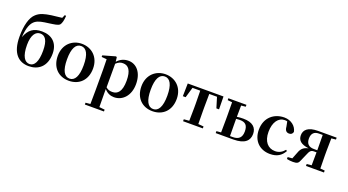

<svg xmlns="http://www.w3.org/2000/svg" viewBox="-69 -1687 5038 2776"><g transform="rotate(20 2450.5 -299.0)"><path d="M325 -17C250 -17 197 -91 197 -266C197 -420 253 -486 323 -486C397 -486 445 -426 445 -264C445 -98 399 -17 325 -17ZM323 16C465 16 589 -69 589 -272C589 -434 489 -523 337 -523C209 -523 136 -471 89 -345C98 -499 134 -575 189 -614C237 -646 292 -655 395 -668C468 -679 523 -684 548 -709C569 -734 581 -784 585 -852L564 -857L542 -807C494 -799 431 -796 380 -788C283 -773 216 -758 159 -706C89 -646 54 -512 54 -342C54 -85 167 16 323 16Z M940 16C1098 16 1212 -90 1212 -270C1212 -449 1088 -552 940 -552C793 -552 669 -448 669 -270C669 -92 781 16 940 16ZM940 -17C859 -17 812 -100 812 -268C812 -437 859 -518 940 -518C1021 -518 1068 -437 1068 -268C1068 -100 1021 -17 940 -17Z M1636 16C1768 16 1873 -93 1873 -271C1873 -449 1779 -552 1657 -552C1592 -552 1532 -528 1486 -474L1478 -541L1465 -550L1271 -495V-471L1350 -464C1352 -415 1353 -375 1353 -309V14L1351 224L1278 231V259H1572V231L1488 222L1486 13V-55C1530 -5 1581 16 1636 16ZM1488 -445C1527 -483 1559 -491 1594 -491C1677 -491 1728 -429 1728 -270C1728 -104 1669 -47 1588 -47C1549 -47 1519 -55 1488 -82Z M2227 16C2385 16 2499 -90 2499 -270C2499 -449 2375 -552 2227 -552C2080 -552 1956 -448 1956 -270C1956 -92 2068 16 2227 16ZM2227 -17C2146 -17 2099 -100 2099 -268C2099 -437 2146 -518 2227 -518C2308 -518 2355 -437 2355 -268C2355 -100 2308 -17 2227 -17Z M2776 0H2999V-30L2916 -37L2914 -235V-301L2916 -500H3035L3084 -339H3125L3122 -536H2572L2568 -339H2611L2658 -500H2777C2779 -443 2780 -357 2780 -301V-235C2780 -179 2779 -95 2777 -37L2695 -30V0Z M3197 0H3468C3646 0 3710 -72 3710 -172C3710 -270 3646 -333 3502 -333C3471 -333 3437 -331 3404 -326L3406 -500L3475 -507V-536H3197V-507L3267 -500L3269 -301V-235L3267 -36L3197 -30ZM3404 -295C3422 -297 3441 -298 3461 -298C3543 -298 3585 -263 3585 -166C3585 -72 3539 -30 3448 -30H3406C3405 -87 3404 -177 3404 -235Z M4034 16C4141 16 4206 -24 4254 -108L4236 -121C4198 -74 4150 -48 4091 -48C3980 -48 3908 -132 3908 -278C3908 -429 3977 -518 4071 -518C4085 -518 4098 -517 4111 -513L4126 -437C4130 -376 4158 -356 4195 -356C4225 -356 4245 -370 4254 -402C4238 -488 4158 -552 4055 -552C3899 -552 3766 -450 3766 -260C3766 -83 3884 16 4034 16Z M4586 0H4863V-30L4794 -36C4792 -94 4791 -179 4791 -235V-301C4791 -357 4792 -443 4794 -500L4863 -507V-536H4576C4428 -536 4364 -478 4364 -393C4364 -314 4413 -268 4535 -252C4463 -238 4426 -202 4404 -140L4363 -36L4293 -30V0C4328 7 4358 10 4388 10C4454 10 4472 -6 4489 -50L4535 -155C4557 -208 4571 -237 4622 -237H4662L4660 -37L4586 -30ZM4662 -269H4609C4529 -269 4490 -311 4490 -388C4490 -466 4531 -504 4601 -504H4660L4662 -301Z"/></g></svg>

Font: Noto Serif SC
Style: Bold
Weight: 700
Designer: Ryoko NISHIZUKA 西塚涼子 (kana & ideographs); Frank Grießhammer (Latin, Greek & Cyrillic); Wenlong ZHANG 张文龙 (bopomofo); San
Foundry: Adobe
Version: Version 2.001;hotconv 1.1.0;makeotfexe 2.6.0